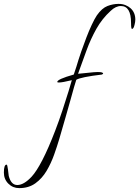

<svg xmlns="http://www.w3.org/2000/svg" viewBox="-274 -589 717 989"><path d="M-175 380Q-208 380 -231 357Q-254 334 -254 300Q-254 259 -240 259Q-236 259 -233 284L-229 317Q-217 364 -185 364Q-151 364 -111 321Q-86 294 -55.5 235Q-25 176 10 85Q30 33 48 -21.5Q66 -76 79 -118.5Q92 -161 96 -176Q47 -164 29 -164Q21 -164 21 -167Q21 -181 106 -205Q114 -228 119.5 -245.5Q125 -263 130.5 -281.5Q136 -300 145 -325Q157 -359 170.5 -394.5Q184 -430 198.5 -461Q213 -492 225 -510Q251 -547 279.5 -558Q308 -569 337 -569Q357 -569 372.5 -562.5Q388 -556 398 -547Q423 -525 423 -488Q423 -476 419 -461Q414 -440 406 -440Q401 -440 401 -471Q401 -558 349 -558Q322 -558 296 -533Q252 -493 222.5 -440.5Q193 -388 171.5 -329Q150 -270 128 -209Q136 -210 149 -211Q162 -212 179 -214Q196 -216 209 -217Q222 -218 230 -218Q259 -218 257 -209L251 -205Q142 -192 119 -178Q116 -170 107.5 -140.5Q99 -111 88 -70.5Q77 -30 65 10.5Q53 51 44 83Q35 115 31 128Q20 165 4.5 208.5Q-11 252 -34 291Q-57 330 -91.5 355Q-126 380 -175 380Z"/></svg>

Font: Corinthia
Style: Regular
Weight: 400
Designer: Robert E. Leuschke
Foundry: Robert E. Leuschke
Version: Version 1.013; ttfautohint (v1.8.3)